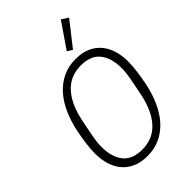

<svg xmlns="http://www.w3.org/2000/svg" viewBox="-277 -1044 1159 1159"><g transform="rotate(-45 302.5 -465.0)"><path d="M266 12Q212 12 172 -5.5Q132 -23 105.5 -54Q79 -85 65.5 -128Q52 -171 52 -223Q52 -263 58.5 -309.5Q65 -356 73 -395Q87 -463 112.5 -520.5Q138 -578 175 -620Q212 -662 261.5 -686Q311 -710 373 -710Q427 -710 467 -692.5Q507 -675 533.5 -644Q560 -613 573.5 -570Q587 -527 587 -475Q587 -435 580.5 -388.5Q574 -342 566 -303Q552 -235 526.5 -177.5Q501 -120 464 -78Q427 -36 377.5 -12Q328 12 266 12ZM271 -38Q363 -38 420.5 -102Q478 -166 501 -283L521 -384Q526 -410 528.5 -433Q531 -456 531 -473Q531 -561 491.5 -610.5Q452 -660 368 -660Q276 -660 218.5 -596Q161 -532 138 -415L118 -314Q113 -288 110.5 -265Q108 -242 108 -225Q108 -137 147.5 -87.5Q187 -38 271 -38ZM401 -760 368 -780 479 -942 522 -914Z"/></g></svg>

Font: IBM Plex Sans Condensed Light
Style: Italic
Weight: 300
Width: 3
Italic angle: -11°
Designer: Mike Abbink, Paul van der Laan, Pieter van Rosmalen
Foundry: Bold Monday
Version: Version 1.3